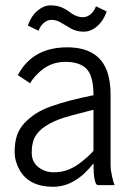

<svg xmlns="http://www.w3.org/2000/svg" viewBox="-20 -698 493 724"><path d="M382.3 -654.8Q370.1 -619.6 346.4 -599.1Q322.8 -578.6 295.9 -578.6Q269 -578.6 248.8 -589.8Q228.5 -601.1 210.7 -612.1Q192.9 -623 176.3 -623H171.4Q155.8 -621.6 143.6 -610.4Q131.3 -599.1 125.5 -582L85 -601.6Q97.2 -636.7 119.1 -655.8Q144.5 -677.7 169.2 -677.7Q193.8 -677.7 210.7 -670.9Q227.5 -664.1 238.3 -655.8Q266.1 -633.3 291 -633.3H295.9Q311.5 -634.8 323.7 -646Q335.9 -657.2 341.8 -674.3ZM173.8 -297.4Q238.8 -320.3 332.5 -338.9Q332.5 -416 302.7 -441.9Q276.4 -464.8 226.1 -464.8Q164.6 -464.8 120.1 -418Q101.1 -398.9 93.8 -383.8L47.4 -414.6Q102.1 -519.5 233.4 -519.5Q351.1 -519.5 383.8 -429.2Q397 -392.6 397 -340.3V-72.3Q397 -58.1 402.3 -33.7Q407.7 -9.3 412.1 0H347.2Q332.5 -7.3 332.5 -82Q263.7 6.3 180.7 6.3Q88.9 6.3 53.2 -58.1Q35.2 -90.8 35.2 -125.7Q35.2 -160.6 43.9 -186.8Q52.7 -212.9 71.5 -233.2Q90.3 -253.4 114.3 -269Q138.2 -284.7 173.8 -297.4ZM111.8 -181.6Q99.6 -159.2 99.6 -123Q99.6 -86.9 125 -67.6Q150.4 -48.3 181.4 -48.3Q212.4 -48.3 236.1 -57.6Q259.8 -66.9 279.3 -81.5Q314.9 -108.4 332.5 -129.4V-284.2Q239.7 -260.3 222.7 -254.9Q136.7 -227.1 111.8 -181.6Z"/></svg>

Font: News Cycle
Style: Regular
Weight: 500
Version: Version 0.5.2